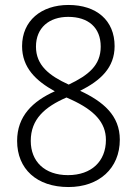

<svg xmlns="http://www.w3.org/2000/svg" viewBox="-20 -744 553 774"><path d="M256 -724C146 -724 69 -660 69 -558C69 -471 125 -418 201 -376C112 -336 49 -276 49 -176C49 -63 128 10 256 10C379 10 463 -65 463 -181C463 -278 397 -334 303 -378C385 -419 442 -471 442 -558C442 -662 369 -724 256 -724ZM255 -676C336 -676 386 -633 386 -556C386 -481 337 -441 257 -403C178 -439 125 -481 125 -556C125 -632 178 -676 255 -676ZM104 -176C104 -264 161 -313 248 -351L268 -342C359 -300 407 -251 407 -180C407 -94 349 -38 254 -38C160 -38 104 -93 104 -176Z"/></svg>

Font: Noto Sans Ethiopic SemiCondensed Light
Style: Regular
Weight: 300
Width: 4
Designer: Monotype Design Team
Foundry: Monotype Imaging Inc.
Version: Version 2.102